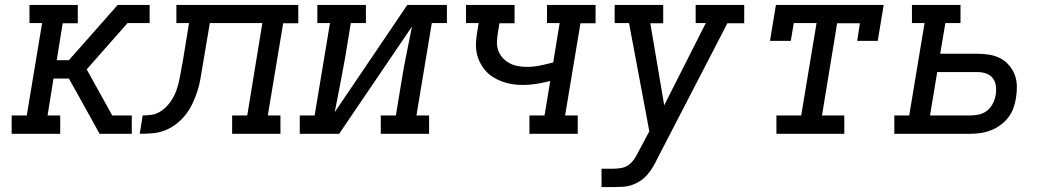

<svg xmlns="http://www.w3.org/2000/svg" viewBox="-20 -540 4240 775"><path d="M27 0V-74H88L150 -447H99V-520H294V-446H233L209 -297H258L455 -520H584V-447H495L330 -260L433 -74H512V0H382L295 -157L258 -223H196L172 -74H223V0Z M544 0 556 -74Q573 -74 591 -76.5Q609 -79 625 -88.5Q641 -98 654 -112Q667 -126 676.5 -142Q686 -158 692 -175Q698 -192 702 -209.5Q706 -227 709 -244Q712 -261 715 -279L716 -280Q716 -280 716 -280.5Q716 -281 716 -281L743 -447H692V-520H1184V-446H1123L1061 -74H1112V0H917V-74H978L1039 -447H827L797 -269Q793 -244 788.5 -219Q784 -194 776 -169.5Q768 -145 756.5 -121Q745 -97 728.5 -76Q712 -55 690 -38.5Q668 -22 644 -13Q620 -4 594.5 -2Q569 0 544 0Z M1190 0V-74H1250L1312 -447H1261V-520H1457V-447H1396L1374 -312Q1364 -255 1353 -199Q1342 -143 1331 -87L1624 -520H1784V-447H1723L1661 -74H1712V0H1517V-74H1578L1600 -208Q1609 -265 1620.5 -321Q1632 -377 1643 -433L1349 0Z M2117 0V-74H2178L2201 -213Q2173 -206 2145.5 -201.5Q2118 -197 2090 -197Q2068 -197 2046.5 -200.5Q2025 -204 2005 -211.5Q1985 -219 1967.5 -230.5Q1950 -242 1937 -258Q1924 -274 1915 -293Q1906 -312 1903 -333.5Q1900 -355 1902 -377.5Q1904 -400 1908 -422L1912 -447H1861V-520H2057V-446H1996L1990 -410Q1987 -391 1986 -372.5Q1985 -354 1991 -337Q1997 -320 2008.5 -307Q2020 -294 2035.5 -285.5Q2051 -277 2069 -273.5Q2087 -270 2106 -270Q2133 -270 2160 -275.5Q2187 -281 2213 -288L2239 -447H2188V-520H2384V-446H2323L2261 -74H2312V0Z M2408 215V141H2457Q2474 141 2491 137.5Q2508 134 2521.5 122.5Q2535 111 2544 96Q2553 81 2561 65L2601 -10L2519 -447H2461V-520H2657V-446H2605L2661 -115L2829 -447H2788V-520H2984V-446H2916L2634 99Q2626 116 2616 133Q2606 150 2593.5 164.5Q2581 179 2564.5 190Q2548 201 2530 207Q2512 213 2493.5 214Q2475 215 2457 215Z M3114 0V-74H3214L3276 -447H3184L3172 -375H3088L3112 -520H3547L3523 -375H3440L3451 -446H3359L3298 -74H3388V0Z M3590 0V-74H3650L3712 -447H3661V-520H3857V-447H3796L3775 -323H3927Q3951 -323 3974.5 -319Q3998 -315 4018 -304.5Q4038 -294 4053 -276.5Q4068 -259 4076 -238Q4084 -217 4084.5 -192.5Q4085 -168 4081 -145Q4078 -124 4070.5 -103.5Q4063 -83 4049.5 -65.5Q4036 -48 4018 -35Q4000 -22 3979.5 -14Q3959 -6 3938 -3Q3917 0 3897 0ZM3897 -74Q3914 -74 3932 -78Q3950 -82 3964.5 -93.5Q3979 -105 3987.5 -122Q3996 -139 3999 -156Q4002 -174 4000 -192Q3998 -210 3988 -223.5Q3978 -237 3961.5 -243Q3945 -249 3927 -249H3763L3734 -74Z"/></svg>

Font: Iosevka Etoile Oblique
Style: Regular
Weight: 400
Italic angle: -9°
Designer: Belleve Invis
Foundry: Belleve Invis
Version: Version 15.5.2; ttfautohint (v1.8.4)